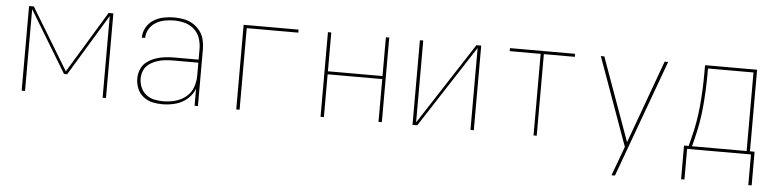

<svg xmlns="http://www.w3.org/2000/svg" viewBox="-45 -765 4842 1198"><g transform="rotate(5 2376.0 -166.5)"><path d="M96 0H117V-512L350 -127H370L603 -512V0H624V-530H594L360 -144L126 -530H96Z M977 8Q1018 8 1058.5 -2.5Q1099 -13 1131.5 -40.5Q1164 -68 1179 -107V0H1200V-355Q1200 -385 1193 -415Q1186 -445 1167.5 -469.5Q1149 -494 1123 -510Q1097 -526 1067 -532Q1037 -538 1006 -538Q973 -538 939.5 -531.5Q906 -525 877 -507Q848 -489 831 -459Q814 -429 814 -395H835Q835 -425 850.5 -451Q866 -477 892 -492.5Q918 -508 947.5 -513.5Q977 -519 1006 -519Q1040 -519 1073.5 -510Q1107 -501 1132.5 -477.5Q1158 -454 1168.5 -421.5Q1179 -389 1179 -355V-289H1027Q997 -289 967.5 -285.5Q938 -282 909.5 -272Q881 -262 856.5 -244Q832 -226 820 -197.5Q808 -169 808 -139Q808 -107 820 -77Q832 -47 857.5 -26.5Q883 -6 914 1Q945 8 977 8ZM980 -11Q952 -11 924 -17Q896 -23 873.5 -41Q851 -59 840 -86Q829 -113 829 -141Q829 -168 840 -192.5Q851 -217 873.5 -232.5Q896 -248 921.5 -256.5Q947 -265 974 -267.5Q1001 -270 1027 -270H1179V-189Q1179 -151 1166 -115Q1153 -79 1122.5 -54.5Q1092 -30 1055 -20.5Q1018 -11 980 -11Z M1440 0H1461V-511H1784V-530H1440Z M1968 0H1989V-268H2331V0H2352V-530H2331V-287H1989V-530H1968Z M2544 0H2574L2907 -513V0H2928V-530H2898L2565 -17V-530H2544Z M3302 0H3322V-511H3516V-530H3108V-511H3302Z M3808 205H3830L4099 -530H4077L3887 -9L3699 -530H3677L3728 -389L3863 -14L3876 21L3838 125Q3830 145 3823 165Q3816 185 3808 205Z M4664 192H4685V-19H4656V-530H4330V-478Q4330 -375 4320.5 -272.5Q4311 -170 4285 -70L4272 -19H4243V0H4664ZM4293 -19 4305 -66Q4331 -167 4340.5 -270.5Q4350 -374 4350 -478V-511H4635V-19ZM4243 192H4264V0H4243Z"/></g></svg>

Font: Iosevka Sparkle Thin
Style: Regular
Weight: 100
Designer: Belleve Invis
Foundry: Belleve Invis
Version: Version 4.5.0; ttfautohint (v1.8.3)